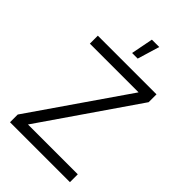

<svg xmlns="http://www.w3.org/2000/svg" viewBox="-265 -996 1090 1090"><g transform="rotate(45 280.5 -450.5)"><path d="M521 0H40V-62L436 -636H45V-700H516V-637L121 -63H521ZM252 -768H297L337 -901H278Z"/></g></svg>

Font: Kulim Park Light
Style: Regular
Weight: 300
Designer: Noponies / Dale Sattler
Foundry: Noponies
Version: Version 1.000; ttfautohint (v1.8.3)